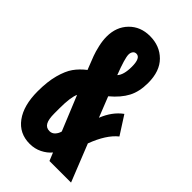

<svg xmlns="http://www.w3.org/2000/svg" viewBox="-262 -951 1044 1044"><g transform="rotate(45 260.0 -428.5)"><path d="M496.6 0H330.6L311.5 -46.4Q291 -21.5 258.8 -5.6Q226.6 10.3 188.5 10.3Q108.4 10.3 62.7 -51.8Q17.1 -113.8 17.1 -222.7Q17.1 -296.9 31.7 -351.1Q46.4 -405.3 68.8 -437Q91.3 -468.8 127 -496.6L123 -506.3Q105.5 -550.3 96.7 -573.7Q87.9 -597.2 79.8 -632.3Q71.8 -667.5 71.8 -698.2Q71.8 -772.5 117.9 -819.8Q164.1 -867.2 236.8 -867.2Q312.5 -867.2 361.3 -818.6Q410.2 -770 410.2 -679.2Q410.2 -612.8 385.7 -566.2Q361.3 -519.5 307.6 -474.6L354.5 -356.4Q383.3 -429.7 437.5 -469.2L505.4 -363.3Q449.2 -318.4 410.6 -215.3ZM215.8 -114.7Q234.4 -114.7 247.1 -128.4Q259.8 -142.1 264.6 -160.6L182.6 -360.4Q166.5 -326.2 166.5 -240.7V-201.7Q166.5 -156.7 178.2 -135.7Q189.9 -114.7 215.8 -114.7ZM225.1 -713.4Q225.1 -684.1 261.2 -590.8Q285.2 -616.7 285.2 -679.2Q285.2 -747.1 252.4 -747.1Q239.3 -747.1 232.2 -737.1Q225.1 -727.1 225.1 -713.4Z"/></g></svg>

Font: Anton
Style: Regular
Weight: 400
Designer: Vernon Adams, Tural Alisoy
Foundry: Vernon Adams
Version: Version 2.300